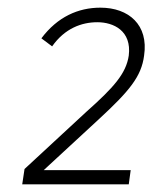

<svg xmlns="http://www.w3.org/2000/svg" viewBox="-20 -865 406 501"><path d="M38 -384H316L321 -421H94L238 -554C317 -627 349 -665 356 -720C368 -800 316 -845 242 -845C184 -845 130 -821 88 -765L116 -744C149 -791 193 -807 234 -807C276 -807 324 -785 316 -720C309 -673 277 -637 205 -573L44 -424Z"/></svg>

Font: United Sans ExtraLight
Style: Italic
Weight: 200
Italic angle: -8°
Designer: Pablo Impallari, Rodrigo Fuenzalida (Modified by Dan O. Williams)
Version: Version 1.000;PS 001.000;hotconv 1.0.88;makeotf.lib2.5.64775